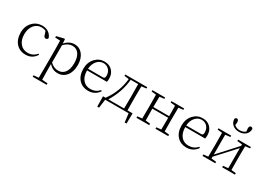

<svg xmlns="http://www.w3.org/2000/svg" viewBox="-10 -1790 4196 3051"><g transform="rotate(30 2088.0 -264.5)"><path d="M290 14C375 14 439 -22 482 -94L465 -104C424 -54 371 -29 305 -29C248 -29 203 -50 168 -91C132 -133 114 -189 114 -258C114 -329 132 -385 167 -428C202 -470 247 -491 302 -491C329 -491 355 -485 380 -474L403 -403C410 -380 424 -368 445 -368C463 -368 475 -378 481 -398C456 -474 385 -521 300 -521C232 -521 174 -498 127 -451C76 -400 51 -335 51 -254C51 -92 147 14 290 14Z M824 260V233L722 225C720 166 719 102 719 32V-61C762 -11 815 14 880 14C945 14 997 -11 1037 -60C1077 -109 1097 -176 1097 -259C1097 -416 1013 -521 890 -521C823 -521 766 -492 718 -435L714 -511L701 -518L566 -485V-459L658 -455C660 -405 661 -346 661 -278V33C661 82 660 146 659 225L568 233V260ZM868 -26C813 -26 764 -48 721 -91V-407C770 -458 820 -483 872 -483C921 -483 959 -464 988 -426C1018 -386 1033 -329 1033 -256C1033 -179 1017 -120 984 -80C955 -44 916 -26 868 -26Z M1441 14C1482 14 1519 5 1552 -13C1585 -31 1612 -56 1633 -88L1617 -101C1574 -53 1521 -29 1456 -29C1401 -29 1357 -47 1323 -84C1285 -125 1266 -183 1265 -260H1630C1634 -275 1636 -295 1636 -320C1636 -379 1618 -427 1583 -464C1547 -502 1499 -521 1438 -521C1373 -521 1318 -497 1273 -449C1225 -398 1201 -333 1201 -254C1201 -168 1225 -101 1272 -53C1316 -8 1372 14 1441 14ZM1266 -290C1270 -350 1288 -399 1321 -436C1352 -473 1391 -491 1436 -491C1479 -491 1513 -476 1540 -446C1565 -417 1577 -382 1577 -340C1577 -305 1567 -290 1539 -290Z M1727 158 1748 0H2178L2197 158H2231L2234 -30H2140C2139 -103 2138 -169 2138 -226V-282C2138 -335 2139 -399 2140 -472L2227 -482V-507H1824V-482L1908 -471C1892 -311 1835 -164 1738 -30H1691L1694 158ZM1789 -30C1877 -175 1928 -324 1941 -477H2078C2079 -404 2080 -339 2080 -282V-226C2080 -169 2079 -103 2078 -30Z M2556 0V-27L2471 -36C2469 -91 2468 -163 2468 -252H2759C2759 -181 2758 -109 2757 -36L2671 -27V0H2905V-27L2819 -36C2818 -109 2817 -173 2817 -226V-282C2817 -335 2818 -399 2819 -472L2905 -482V-507H2671V-482L2757 -472C2758 -401 2759 -338 2759 -282H2468C2468 -356 2469 -419 2471 -472L2556 -482V-507H2322V-482L2407 -473C2408 -400 2409 -336 2409 -282V-226C2409 -173 2408 -109 2407 -36L2322 -27V0Z M3243 14C3284 14 3321 5 3354 -13C3387 -31 3414 -56 3435 -88L3419 -101C3376 -53 3323 -29 3258 -29C3203 -29 3159 -47 3125 -84C3087 -125 3068 -183 3067 -260H3432C3436 -275 3438 -295 3438 -320C3438 -379 3420 -427 3385 -464C3349 -502 3301 -521 3240 -521C3175 -521 3120 -497 3075 -449C3027 -398 3003 -333 3003 -254C3003 -168 3027 -101 3074 -53C3118 -8 3174 14 3243 14ZM3068 -290C3072 -350 3090 -399 3123 -436C3154 -473 3193 -491 3238 -491C3281 -491 3315 -476 3342 -446C3367 -417 3379 -382 3379 -340C3379 -305 3369 -290 3341 -290Z M3768 0V-27L3678 -36V-68L3986 -404V-36L3895 -27V0H4129V-27L4044 -36C4043 -109 4042 -173 4042 -226V-282C4042 -337 4043 -400 4044 -472L4129 -482V-507H3895V-482L3986 -472V-446L3678 -108V-472L3768 -482V-507H3534V-482L3619 -473C3620 -400 3621 -336 3621 -282V-226C3621 -173 3620 -109 3619 -36L3534 -27V0ZM3725 -659C3755 -633 3794 -620 3842 -620C3889 -620 3928 -633 3959 -659C3990 -686 4006 -721 4006 -765C3999 -781 3989 -789 3974 -789C3939 -789 3932 -754 3944 -684C3916 -660 3882 -648 3842 -648C3801 -648 3767 -660 3740 -685C3743 -704 3745 -723 3745 -742C3745 -771 3731 -789 3711 -789C3696 -789 3685 -781 3678 -765C3678 -721 3694 -686 3725 -659Z"/></g></svg>

Font: AllPunType ExtraLight
Style: Regular
Weight: 280
Version: 1.0